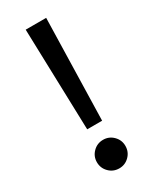

<svg xmlns="http://www.w3.org/2000/svg" viewBox="-180 -727 640 789"><g transform="rotate(-30 140.0 -333.0)"><path d="M139.2 10.3Q110.8 10.3 91.1 -9.5Q71.3 -29.3 71.3 -57.6Q71.3 -85.4 91.1 -105.2Q110.8 -125 139.2 -125Q167 -125 186.8 -105.2Q206.5 -85.4 206.5 -57.6Q206.5 -29.3 186.8 -9.5Q167 10.3 139.2 10.3ZM175.3 -194.8H104.5L90.3 -675.8H187.5Z"/></g></svg>

Font: Cadman
Style: Regular
Weight: 400
Designer: Paul James MIller
Foundry: High-Logic / Made with FontCreator
Version: Version 2.114;March 28, 2021;FontCreator 13.0.0.2683 64-bit